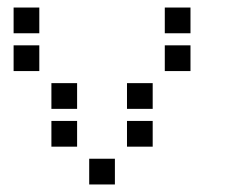

<svg xmlns="http://www.w3.org/2000/svg" viewBox="-20 -504 640 508"><path d="M17 -484Q16 -484 16 -484Q16 -484 16 -483V-417Q16 -416 16 -416Q16 -416 17 -416H83Q84 -416 84 -416Q84 -416 84 -417V-483Q84 -484 84 -484Q84 -484 83 -484ZM417 -484Q416 -484 416 -484Q416 -484 416 -483V-417Q416 -416 416 -416Q416 -416 417 -416H483Q484 -416 484 -416Q484 -416 484 -417V-483Q484 -484 484 -484Q484 -484 483 -484ZM17 -384Q16 -384 16 -384Q16 -384 16 -383V-317Q16 -316 16 -316Q16 -316 17 -316H83Q84 -316 84 -316Q84 -316 84 -317V-383Q84 -384 84 -384Q84 -384 83 -384ZM417 -384Q416 -384 416 -384Q416 -384 416 -383V-317Q416 -316 416 -316Q416 -316 417 -316H483Q484 -316 484 -316Q484 -316 484 -317V-383Q484 -384 484 -384Q484 -384 483 -384ZM117 -284Q116 -284 116 -284Q116 -284 116 -283V-217Q116 -216 116 -216Q116 -216 117 -216H183Q184 -216 184 -216Q184 -216 184 -217V-283Q184 -284 184 -284Q184 -284 183 -284ZM317 -284Q316 -284 316 -284Q316 -284 316 -283V-217Q316 -216 316 -216Q316 -216 317 -216H383Q384 -216 384 -216Q384 -216 384 -217V-283Q384 -284 384 -284Q384 -284 383 -284ZM117 -184Q116 -184 116 -184Q116 -184 116 -183V-117Q116 -116 116 -116Q116 -116 117 -116H183Q184 -116 184 -116Q184 -116 184 -117V-183Q184 -184 184 -184Q184 -184 183 -184ZM317 -184Q316 -184 316 -184Q316 -184 316 -183V-117Q316 -116 316 -116Q316 -116 317 -116H383Q384 -116 384 -116Q384 -116 384 -117V-183Q384 -184 384 -184Q384 -184 383 -184ZM217 -84Q216 -84 216 -84Q216 -84 216 -83V-17Q216 -16 216 -16Q216 -16 217 -16H283Q284 -16 284 -16Q284 -16 284 -17V-83Q284 -84 284 -84Q284 -84 283 -84Z"/></svg>

Font: Doto Black SemiBold
Style: Regular
Weight: 600
Monospace: yes
Version: Version 1.000